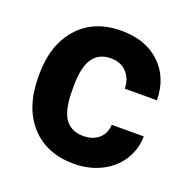

<svg xmlns="http://www.w3.org/2000/svg" viewBox="-104 -636 728 744"><g transform="rotate(20 260.5 -264.0)"><path d="M273.9 -104Q313 -104 337.4 -125.5Q361.8 -147 362.8 -182.6H495.1Q494.6 -128.9 465.8 -84.2Q437 -39.6 387 -14.9Q336.9 9.8 276.4 9.8Q163.1 9.8 97.7 -62.3Q32.2 -134.3 32.2 -261.2V-270.5Q32.2 -392.6 97.2 -465.3Q162.1 -538.1 275.4 -538.1Q374.5 -538.1 434.3 -481.7Q494.1 -425.3 495.1 -331.5H362.8Q361.8 -372.6 337.4 -398.2Q313 -423.8 272.9 -423.8Q223.6 -423.8 198.5 -387.9Q173.3 -352.1 173.3 -271.5V-256.8Q173.3 -175.3 198.2 -139.6Q223.1 -104 273.9 -104Z"/></g></svg>

Font: Vazir FD
Style: Bold-FD
Weight: 700
Designer: Saber Rastikerdar
Foundry: Saber Rastikerdar
Version: Version 30.1.0